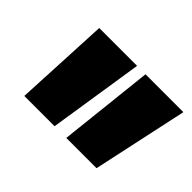

<svg xmlns="http://www.w3.org/2000/svg" viewBox="-76 -933 646 646"><g transform="rotate(45 246.5 -610.0)"><path d="M92.8 -779.8H272.9L220.2 -439.9H76.2ZM313 -779.8H493.2L419.9 -439.9H275.9Z"/></g></svg>

Font: Cooper Hewitt
Style: Heavy Italic
Weight: 714
Designer: Village Type and Design LLC
Foundry: Cooper Hewitt Smithsonian Design Museum
Version: 1.000